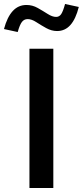

<svg xmlns="http://www.w3.org/2000/svg" viewBox="-69 -945 416 965"><path d="M79 0V-700H199V0ZM20 -784 -49 -799Q-33 -859 -5 -889.5Q23 -920 64 -920Q94 -920 120.5 -905Q147 -890 170.5 -875Q194 -860 213 -860Q229 -860 238.5 -874Q248 -888 258 -925L327 -910Q312 -850 285 -819.5Q258 -789 218 -789Q190 -789 163 -804Q136 -819 113 -834Q90 -849 70 -849Q52 -849 41 -834.5Q30 -820 20 -784Z"/></svg>

Font: Red Hat Text Medium
Style: Regular
Weight: 500
Designer: Pentagram, MCKL
Foundry: Pentagram, MCKL
Version: Version 1.023